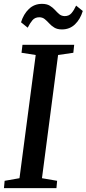

<svg xmlns="http://www.w3.org/2000/svg" viewBox="-22 -975 448 995"><path d="M-1.5 0 2 -38 79 -51.5 163 -690 89.5 -701.5 94.5 -743H362.5L358 -701.5L279 -690L195.5 -51.5L274 -38L270.5 0ZM299 -822.5Q275 -822.5 259.5 -832Q244 -841.5 232.8 -854Q221.5 -866.5 209.8 -876Q198 -885.5 181.5 -885.5Q159 -885.5 146 -870Q133 -854.5 121.5 -831.5L87 -859.5Q100 -902 127.8 -928.5Q155.5 -955 195.5 -955Q220.5 -955 236 -945.5Q251.5 -936 262.8 -923.5Q274 -911 285.2 -901.5Q296.5 -892 313 -891.5Q335.5 -891.5 348.5 -906.8Q361.5 -922 372.5 -946L407 -918Q394 -875 366.5 -848.8Q339 -822.5 299 -822.5Z"/></svg>

Font: Merriweather 36pt Medium
Style: Italic
Weight: 500
Italic angle: -7.8°
Version: Version 2.101